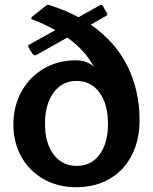

<svg xmlns="http://www.w3.org/2000/svg" viewBox="-20 -772 639 802"><path d="M530.5 -123.5C552.2 -165.8 563 -214.7 563 -270C563 -352.7 546 -428.2 512 -496.5C478 -564.8 427 -622.3 359 -669L424 -706C428.7 -708.7 429.7 -712.3 427 -717L409 -748C407.7 -750 405.7 -751.2 403 -751.5C400.3 -751.8 397.7 -751 395 -749L308 -700C275.3 -718 235.7 -734.7 189 -750L180 -752C176.7 -752 173 -750 169 -746L114 -702C111.3 -699.3 110.2 -697 110.5 -695C110.8 -693 112.7 -691.3 116 -690C147.3 -678.7 179 -664 211 -646L103 -586C99.7 -584.7 98 -582.3 98 -579C98 -575.7 99.3 -572.3 102 -569L114 -550C118 -544 122 -541 126 -541C126.7 -541 129 -541.7 133 -543L261 -615C310.3 -580.3 347.3 -539.7 372 -493C354 -511 328.7 -520 296 -520C246.7 -520 202.3 -508.5 163 -485.5C123.7 -462.5 92.7 -430.7 70 -390C47.3 -349.3 36 -303.3 36 -252C36 -202 47 -157.2 69 -117.5C91 -77.8 122 -46.7 162 -24C202 -1.3 247.3 10 298 10C351.3 10 398 -1.7 438 -25C478 -48.3 508.8 -81.2 530.5 -123.5ZM396 -126.5C372.7 -94.8 340.7 -79 300 -79C260 -79 228 -94.8 204 -126.5C180 -158.2 168 -201 168 -255C168 -309.7 180 -353.2 204 -385.5C228 -417.8 260 -434 300 -434C340 -434 371.8 -417.8 395.5 -385.5C419.2 -353.2 431 -309.7 431 -255C431 -201 419.3 -158.2 396 -126.5Z"/></svg>

Font: Libre Franklin SemiBold
Style: Regular
Weight: 600
Designer: Pablo Impallari, Rodrigo Fuenzalida
Foundry: Impallari Type
Version: Version 1.002; ttfautohint (v1.5)